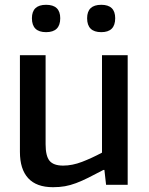

<svg xmlns="http://www.w3.org/2000/svg" viewBox="-20 -770 619 800"><path d="M172 -636Q113 -636 113 -694Q113 -750 172 -750Q231 -750 231 -694Q231 -636 172 -636ZM402 -636Q343 -636 343 -694Q343 -750 402 -750Q460 -750 460 -694Q460 -636 402 -636ZM201 10Q132 10 97.5 -27.5Q63 -65 63 -137V-540H170V-169Q170 -120 186.5 -100Q203 -80 243 -80Q281 -80 321.5 -95.5Q362 -111 405 -134V-540H512V0H422L415 -62H411Q375 -43 348 -29.5Q321 -16 297 -7Q273 2 250.5 6Q228 10 201 10Z"/></svg>

Font: Encode Sans Narrow
Style: Medium
Weight: 500
Designer: Pablo Impallari, Andres Torresi
Foundry: Pablo Impallari, Andres Torresi
Version: Version 1.000; ttfautohint (v1.00) -l 8 -r 50 -G 200 -x 14 -